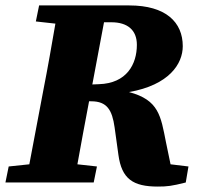

<svg xmlns="http://www.w3.org/2000/svg" viewBox="-29 -672 725 707"><path d="M381 -590C441 -590 475 -561 475 -507C475 -436 438 -365 335 -362L311 -361L354 -590ZM103 -593 175 -585C161 -504 147 -423 131 -342L79 -67L3 -59L-9 0H316L328 -59L256 -67C270 -144 284 -221 299 -299H307C365 -299 384 -267 393 -203L407 -102C419 -13 461 15 552 15C587 15 603 13 655 0L665 -59L599 -67L582 -149C563 -245 556 -304 446 -333C594 -359 644 -437 644 -502C644 -590 582 -652 447 -652H115Z"/></svg>

Font: Source Serif Pro Black
Style: Italic
Weight: 900
Italic angle: -12°
Designer: Frank Grießhammer
Foundry: Adobe Systems Incorporated
Version: Version 3.001;hotconv 1.0.111;makeotfexe 2.5.65597